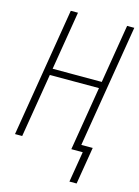

<svg xmlns="http://www.w3.org/2000/svg" viewBox="-134 -809 767 1057"><g transform="rotate(15 250.0 -280.0)"><path d="M370 175 399 0H334L394 -364H114L54 0H13L134 -735H175L120 -401H400L455 -735H496L381 -37H446L411 175Z"/></g></svg>

Font: Iosevka Curly Extralight
Style: Italic
Weight: 200
Italic angle: -9°
Monospace: yes
Designer: Belleve Invis
Foundry: Belleve Invis
Version: Version 22.1.2; ttfautohint (v1.8.4)